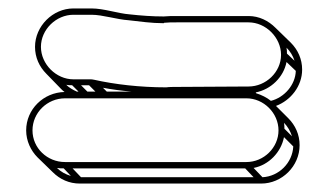

<svg xmlns="http://www.w3.org/2000/svg" viewBox="-20 -549 777 455"><path d="M77 -438C77 -479 113 -514 154 -514H197C223 -514 256 -503 285 -501C312 -498 339 -494 368 -494L369 -495C378 -496 388 -496 399 -496H569C610 -496 646 -460 646 -419C646 -378 610 -344 569 -344L399 -343C390 -343 381 -343 374 -342C312 -342 252 -349 203 -360C198 -361 197 -361 194 -361H154C113 -361 77 -397 77 -438ZM57 -240C57 -282 92 -316 134 -316H564C605 -316 640 -281 640 -240C640 -199 605 -165 564 -165H134C92 -165 57 -198 57 -240ZM634 -298C669 -311 696 -345 696 -384C696 -409 686 -431 669 -448L633 -483C616 -500 594 -511 569 -511H399C387 -511 379 -511 368 -510C341 -510 314 -512 287 -515C260 -517 226 -529 197 -529H154C105 -529 63 -487 63 -438C63 -413 73 -391 90 -374L125 -338C127 -336 130 -333 133 -331C83 -330 42 -290 42 -240C42 -215 53 -192 69 -176L105 -141C122 -124 144 -114 169 -114H599C648 -114 690 -155 690 -205C690 -230 680 -252 663 -269ZM675 -202C673 -163 641 -131 602 -129L581 -151C617 -158 646 -188 653 -224ZM672 -226 654 -244C654 -249 654 -253 653 -258C662 -249 668 -238 672 -226ZM581 -129H172L152 -150H561ZM148 -132C135 -136 124 -142 115 -151C120 -150 126 -150 131 -150ZM681 -381C680 -348 654 -318 622 -310C612 -318 600 -324 587 -328L586 -330C622 -337 652 -366 659 -402ZM678 -405 660 -422C660 -427 660 -431 659 -436C668 -427 674 -417 678 -405ZM172 -347H191L206 -332H187ZM224 -341C245 -337 268 -334 291 -332H233ZM151 -347 166 -332H162C153 -336 144 -341 137 -348C142 -347 146 -347 151 -347Z"/></svg>

Font: Blanket
Style: Ugh
Weight: 900
Foundry: Cannot Into Space Fonts
Version: Version 0.9